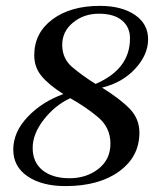

<svg xmlns="http://www.w3.org/2000/svg" viewBox="-20 -627 534 657"><path d="M216.3 -17.1Q274.9 -16.6 316.4 -48.8Q357.9 -81.1 357.9 -135.7Q357.9 -190.4 315.4 -226.1Q272.9 -261.7 220.2 -291Q168 -266.6 129.9 -217.8Q91.8 -168.9 91.8 -120.6Q91.8 -72.3 125 -44.9Q158.2 -17.6 216.3 -17.1ZM230 -549.8Q192.9 -519.5 192.9 -473.6Q192.9 -427.2 226.1 -398.4Q259.3 -369.6 307.1 -339.8Q425.3 -390.6 424.8 -496.1Q424.8 -534.2 397.5 -557.1Q370.1 -580.1 318.4 -580.1Q266.6 -580.1 230 -549.8ZM457 -172.9Q457 -90.8 387.7 -40.5Q318.4 9.8 204.1 9.8Q124 9.8 74.7 -23.4Q25.4 -56.6 25.4 -115.2Q25.4 -174.8 74.2 -226.6Q123 -278.3 196.8 -305.2Q147.9 -335.9 122.6 -366.2Q97.2 -396.5 97.2 -438Q97.2 -514.2 159.2 -560.5Q221.2 -606.9 321.8 -606.9Q396 -606.9 441.4 -576.2Q486.8 -545.4 486.8 -492.7Q486.8 -439.9 442.9 -392.1Q398.9 -344.2 329.1 -327.1Q390.6 -289.1 423.8 -254.9Q457 -220.7 457 -172.9Z"/></svg>

Font: Unna-Italic
Style: Italic
Weight: 400
Italic angle: -8°
Designer: Jorge de Buen U.
Foundry: Omnibus-Type
Version: Version 2.006;PS 002.006;hotconv 1.0.70;makeotf.lib2.5.58329